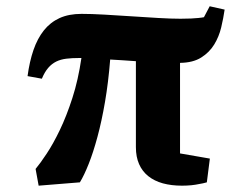

<svg xmlns="http://www.w3.org/2000/svg" viewBox="-20 -585 770 616"><path d="M700.7 -554.2Q696.8 -526.9 689.7 -497.1Q682.6 -467.3 667.2 -442.1Q651.9 -417 625.5 -400.4Q599.1 -383.8 557.6 -383.3V-92.8L653.3 -76.2L643.6 0Q631.8 3.4 619.1 5.4Q607.9 7.8 593.8 9.3Q579.6 10.7 564 10.7Q529.8 10.7 502.4 3.2Q475.1 -4.4 455.8 -19.8Q436.5 -35.2 426.3 -58.3Q416 -81.5 416 -112.8V-388.7Q394.5 -390.1 374 -391.6Q353.5 -393.1 333.5 -394Q327.6 -320.3 316.9 -258.1Q306.2 -195.8 292.7 -146Q279.3 -96.2 264.6 -59.3Q250 -22.5 236.3 0L104 10.7L94.2 -43Q108.9 -60.5 129.6 -91.8Q150.4 -123 171.9 -167.7Q193.4 -212.4 212.2 -270.5Q231 -328.6 241.2 -398.9H234.4Q210.9 -398.9 192.9 -396.7Q174.8 -394.5 160.4 -387.5Q146 -380.4 134.8 -367.4Q123.5 -354.5 114.3 -332.5L68.4 -340.8Q74.7 -387.7 87.4 -424.6Q100.1 -461.4 120.6 -487.3Q141.1 -513.2 170.9 -526.9Q200.7 -540.5 241.7 -540.5Q272.5 -540.5 314.9 -538.1Q357.4 -535.6 401.9 -532.7Q446.3 -529.8 488 -527.3Q529.8 -524.9 559.1 -524.9Q578.6 -524.9 592.8 -525.6Q606.9 -526.4 616.2 -527.3Q627 -528.3 634.3 -529.8L652.8 -564.9Z"/></svg>

Font: Noticia Text
Style: Bold
Weight: 700
Designer: JM Sole
Foundry: JM Sole
Version: Version 1.003